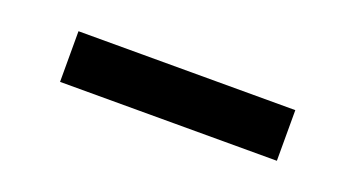

<svg xmlns="http://www.w3.org/2000/svg" viewBox="-24 -495 634 342"><g transform="rotate(20 292.5 -324.0)"><path d="M498 -372V-276H87V-372Z"/></g></svg>

Font: A Bank Premium Med
Style: Regular
Weight: 500
Designer: Ninad Kale (Devanagari), Jonny Pinhorn (Latin), Htun Naung (Myanmar)
Foundry: Indian Type Foundry
Version: 4.004